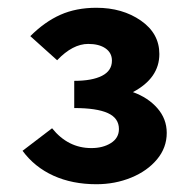

<svg xmlns="http://www.w3.org/2000/svg" viewBox="-20 -855 500 494"><path d="M38 -467 114 -525Q155 -474 215 -474Q245 -474 265.5 -487Q286 -500 286 -523Q286 -551 257.5 -564Q229 -577 171 -577V-647Q217 -647 242.5 -660Q268 -673 268 -699Q268 -719 251.5 -730.5Q235 -742 207 -742Q167 -742 127 -700L58 -762Q95 -799 135.5 -817Q176 -835 228 -835Q295 -835 342.5 -802Q390 -769 390 -716Q390 -654 322 -618Q361 -604 385 -576.5Q409 -549 409 -513Q409 -475 384 -445Q359 -415 317.5 -398Q276 -381 228 -381Q166 -381 117.5 -403Q69 -425 38 -467Z"/></svg>

Font: Nebula Sans Bold
Style: Regular
Weight: 700
Designer: Paul D. Hunt for Adobe (as Source Sans)
Foundry: Nebula Entertainment & Broadcasting LLC
Version: Version 1.010